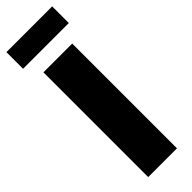

<svg xmlns="http://www.w3.org/2000/svg" viewBox="-301 -912 920 920"><g transform="rotate(-45 158.5 -452.0)"><path d="M3.9 -791V-903.8H314V-791ZM61 0V-710H255.9V0Z"/></g></svg>

Font: Rawline Black
Style: Regular
Weight: 900
Designer: Matt McInerney, Pablo Impallari, Rodrigo Fuenzalida
Foundry: Matt McInerney, Pablo Impallari, Rodrigo Fuenzalida
Version: Version 4.020;PS 004.020;hotconv 1.0.88;makeotf.lib2.5.64775